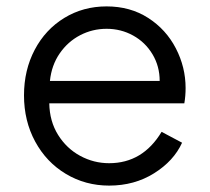

<svg xmlns="http://www.w3.org/2000/svg" viewBox="-20 -568 655 600"><path d="M55 -270Q55 -349 88.5 -412.5Q122 -476 181 -512Q240 -548 313 -548Q387 -548 443 -512Q499 -476 529.5 -417Q560 -358 560 -293Q560 -268 556 -245H134Q135 -189 161.5 -146.5Q188 -104 230.5 -81Q273 -58 321 -58Q426 -58 485 -156L549 -122Q523 -65 461.5 -26.5Q400 12 321 12Q247 12 186 -24.5Q125 -61 90 -125.5Q55 -190 55 -270ZM479 -315Q479 -361 456.5 -398.5Q434 -436 396 -457Q358 -478 313 -478Q269 -478 230.5 -458Q192 -438 166.5 -401Q141 -364 136 -315Z"/></svg>

Font: Eudoxus Sans
Style: Regular
Weight: 400
Designer: Stijn de Vries
Foundry: tokotype
Version: Version 2.005